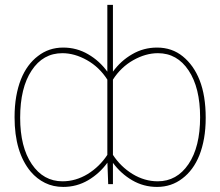

<svg xmlns="http://www.w3.org/2000/svg" viewBox="-20 -747 894 779"><path d="M617.2 11.4Q562.5 11.4 516.3 -15.6Q470.2 -42.6 438.2 -86.3V0H419L415.8 -87Q383.9 -43 337.4 -15.6Q291.2 11.4 236.5 11.4Q195.7 11.4 162.6 -5Q129.6 -21.3 104.8 -50.4Q39.1 -128.9 39.1 -271.3Q39.1 -317.1 45.8 -355.5Q52.6 -393.8 64.8 -424.7Q77.1 -455.6 94.6 -479.4Q112.2 -503.2 133.9 -519.5Q177.9 -554 236.5 -554Q291.2 -554 337.4 -527Q360.8 -513.5 380.1 -495.9Q399.5 -478.3 415.5 -456.3V-727.3H438.2V-456.3Q454.2 -478.3 473.5 -495.9Q492.9 -513.5 516.3 -527Q562.5 -554 617.2 -554Q677.9 -554 721.9 -518.1Q766 -482.2 789.8 -421.9Q814.6 -359 814.6 -269.2Q814.6 -223.7 807.9 -185.7Q801.1 -147.7 788.9 -117Q776.6 -86.3 759.1 -62.7Q741.5 -39.1 720.2 -23.1Q675.8 11.4 617.2 11.4ZM233.7 -11.4Q286.9 -11.4 335.6 -40.8Q383.9 -70.7 415.5 -118.6V-424Q382.8 -474.8 333.1 -502.8Q282.7 -531.2 233 -531.2Q154.5 -531.2 108.3 -460.9Q61.8 -391 61.8 -269.2Q61.8 -150.6 109 -81Q156.2 -11.4 233.7 -11.4ZM620 -11.4Q697.4 -11.4 744.7 -81Q791.9 -150.6 791.9 -271.3Q791.9 -391 745.4 -460.9Q698.9 -531.2 620.7 -531.2Q571 -531.2 520.6 -502.8Q470.9 -474.8 438.2 -424V-118.6Q469.5 -70.7 518.1 -40.8Q566.8 -11.4 620 -11.4Z"/></svg>

Font: Linik Sans Thin
Style: Regular
Weight: 100
Designer: Fonts by Rasmus Andersson / Changes by Cristiano Sobral with parts from Marc Monis
Foundry: rsms
Version: Version 3.020; ttfautohint (v1.6)